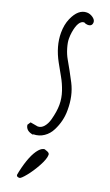

<svg xmlns="http://www.w3.org/2000/svg" viewBox="-177 -709 570 991"><g transform="rotate(20 108.5 -213.5)"><path d="M23.9 0ZM78.6 247.1Q62 247.1 62 235.8L65.4 217.8Q86.9 120.1 121.1 81.1Q136.7 63.5 152.3 63.5Q154.3 65.4 162.1 67.4Q179.7 72.8 179.7 83.5Q179.7 106.4 157.7 146.7Q135.7 187 111.3 217Q86.9 247.1 78.6 247.1ZM35.2 -42 76.7 -34.7Q95.7 -34.7 109.9 -51.3Q124 -67.9 130.9 -92.8Q144 -140.6 144 -177.5Q144 -214.4 131.8 -250.5Q119.6 -286.6 101.8 -317.6Q84 -348.6 66.4 -380.9Q24.4 -457 24.4 -530.3Q24.4 -575.2 39.6 -609.9Q67.9 -674.3 114.7 -674.3Q132.3 -674.3 148.2 -663.1Q164.1 -651.9 164.1 -638.7Q164.1 -615.7 139.6 -615.7Q128.9 -615.7 118.7 -621.6Q86.9 -620.1 75.7 -550.8Q73.2 -535.6 73.2 -515.4Q73.2 -495.1 82 -465.3Q90.8 -435.5 104.2 -412.4Q117.7 -389.2 133.1 -361.1Q148.4 -333 162.1 -306.6Q193.4 -245.6 192.9 -167Q193.4 -106.4 165 -51.3Q151.4 -23.9 126.2 -6.6Q101.1 10.7 68.8 11.2V13.7Q27.8 7.8 23.9 -24.9Z"/></g></svg>

Font: Amatic
Style: Bold
Weight: 700
Width: 3
Version: Version 2.000; ttfautohint (v0.92-dirty) -l 8 -r 50 -G 50 -x